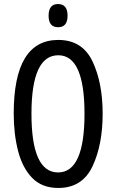

<svg xmlns="http://www.w3.org/2000/svg" viewBox="-20 -922 576 952"><path d="M489 -358Q489 -512 438.5 -618Q388 -724 269 -724Q48 -724 48 -359Q48 -258 69.5 -174Q91 -90 139.5 -40Q188 10 269 10Q388 10 438.5 -97Q489 -204 489 -358ZM136 -358Q136 -648 269 -648Q399 -648 399 -358Q399 -67 268 -67Q136 -67 136 -358ZM268 -902Q221 -902 221 -844Q221 -787 268 -787Q315 -787 315 -844Q315 -902 268 -902Z"/></svg>

Font: Noto Sans Display Condensed
Style: Regular
Weight: 400
Width: 3
Designer: Monotype Design Team
Foundry: Monotype Imaging Inc.
Version: Version 1.900